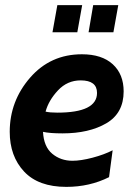

<svg xmlns="http://www.w3.org/2000/svg" viewBox="-20 -720 528 750"><path d="M463 -363Q463 -278 395.5 -238.5Q328 -199 224 -199Q174 -199 148 -205Q151 -147 184 -119.5Q217 -92 263 -92Q296 -92 341.5 -104Q387 -116 420 -133L406 -28Q330 10 239 10Q130 10 74 -50Q18 -110 18 -205Q18 -325 97.5 -416.5Q177 -508 300 -508Q378 -508 420.5 -469Q463 -430 463 -363ZM295 -406Q243 -406 206.5 -367Q170 -328 158 -284Q174 -280 204 -280Q359 -280 359 -357Q359 -406 295 -406ZM423 -594H326L344 -700H442ZM282 -594H185L204 -700H301Z"/></svg>

Font: Cabin
Style: Bold Italic
Weight: 700
Designer: Pablo Impallari
Foundry: Pablo Impallari. www.impallari.com Igino Marini. www.ikern.com
Version: Version 1.005